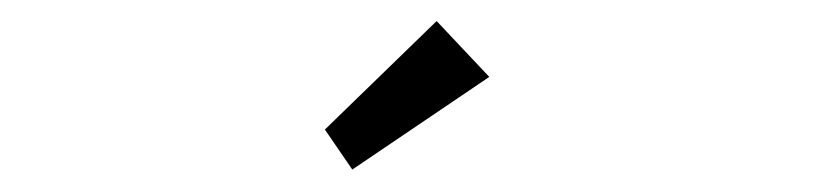

<svg xmlns="http://www.w3.org/2000/svg" viewBox="-20 -792 755 178"><path d="M281.2 -671.9 384.8 -772.5 433.6 -720.7 306.6 -634.8Z"/></svg>

Font: Irish Grover
Style: Regular
Weight: 400
Designer: Squid
Foundry: Font Diner, Inc DBA Sideshow
Version: Version 1.000